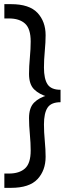

<svg xmlns="http://www.w3.org/2000/svg" viewBox="-20 -770 330 926"><path d="M1 136V67H23Q73.5 67 100.8 42.2Q128 17.5 128 -44Q128 -79.5 124 -122.5Q120 -165.5 120 -200Q120 -251 144.8 -275.5Q169.5 -300 211 -311V-303Q169.5 -314.5 144.8 -338.8Q120 -363 120 -414Q120 -448.5 124 -491.8Q128 -535 128 -570Q128 -631.5 100.8 -656.2Q73.5 -681 23 -681H1V-750H33Q121.5 -750 160.8 -708Q200 -666 200 -600Q200 -566.5 196 -523.8Q192 -481 192 -444Q192 -390 209.2 -363.5Q226.5 -337 272 -337V-277Q226.5 -277 209.2 -250.5Q192 -224 192 -170Q192 -133.5 196 -90.8Q200 -48 200 -14Q200 52 160.8 94Q121.5 136 33 136Z"/></svg>

Font: Cabin
Style: Regular
Weight: 400
Width: 4
Designer: Pablo Impallari
Foundry: Pablo Impallari. http://www.impallari.com Igino Marini. http://www.ikern.com
Version: Version 3.001